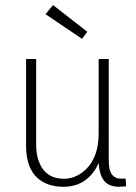

<svg xmlns="http://www.w3.org/2000/svg" viewBox="-20 -717 528 744"><path d="M443.4 6.8Q450.2 6.8 468.8 4.9L466.8 -25.4Q460 -24.4 451.2 -24.4Q412.1 -24.4 404.3 -63.5Q401.4 -78.1 401.4 -100.6V-488.3H362.3V-201.2Q362.3 -93.8 295.9 -46.9Q264.6 -24.4 227.5 -24.4Q153.3 -24.4 128.9 -95.7Q120.1 -122.1 120.1 -155.3V-488.3H81.1V-152.3Q81.1 -30.3 171.9 -1Q196.3 6.8 225.6 6.8Q313.5 6.8 356.4 -73.2Q359.4 -79.1 362.3 -85Q367.2 -11.7 410.2 2Q424.8 6.8 443.4 6.8ZM156.2 -662.1 185.5 -697.3 318.4 -593.8 297.9 -566.4Z"/></svg>

Font: Yaldevi Colombo ExtraLight
Style: Regular
Weight: 275
Designer: Sol Matas, Denzil Rajitha, Kosala Senevirathne and Pathum Egodawatta
Foundry: Mooniak
Version: Version 1.020 ; ttfautohint (v1.6)